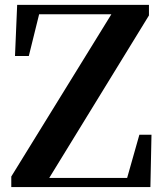

<svg xmlns="http://www.w3.org/2000/svg" viewBox="-20 -761 667 781"><path d="M25.9 0V-43L433.1 -703.1H139.2L97.2 -533.2H41L49.8 -741.2H585.9V-698.2L180.2 -37.1H497.1L546.9 -212.9H596.2L591.8 0Z"/></svg>

Font: Source Han Serif TW
Style: Bold
Weight: 700
Designer: Ryoko NISHIZUKA Ë•øÂ°öÊ∂ºÂ≠ê (kana & ideographs); Frank Grie√ühammer (Latin, Greek & Cyrillic); Wenlong ZHANG Âº†ÊñáÈæô 
Foundry: Adobe
Version: Version 2.003;hotconv 1.1.1;makeotfexe 2.6.0